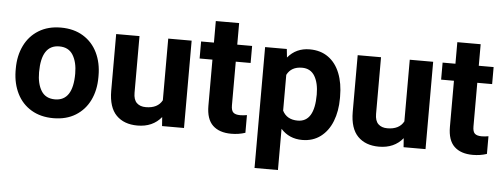

<svg xmlns="http://www.w3.org/2000/svg" viewBox="-54 -806 3031 1157"><g transform="rotate(5 1462.0 -228.0)"><path d="M32.2 -269Q32.2 -346.7 62 -407.7Q91.8 -468.8 148.2 -503.4Q204.6 -538.1 282.2 -538.1Q360.4 -538.1 417 -503.4Q473.6 -468.8 503.2 -407.7Q532.7 -346.7 532.7 -269V-258.8Q532.7 -181.2 503.2 -120.4Q473.6 -59.6 417.5 -24.9Q361.3 9.8 283.2 9.8Q206.1 9.8 149.7 -23.9Q93.3 -57.6 63.5 -117.2Q33.7 -176.8 32.2 -252.4ZM283.2 -104Q391.6 -104 391.6 -269Q391.6 -337.9 365.2 -381.1Q338.9 -424.3 282.2 -424.3Q173.8 -424.3 173.8 -258.8Q173.8 -189 200.2 -146.5Q226.6 -104 283.2 -104Z M940.4 0 936.5 -54.2Q884.3 9.8 792 9.8Q710.4 9.8 663.8 -37.6Q617.2 -85 616.7 -184.6V-528.3H757.8V-185.5Q757.8 -143.6 777.8 -124.3Q797.9 -105 832.5 -105Q904.8 -105 931.6 -155.3V-528.3H1073.2V0Z M1444.3 -3.4Q1404.8 9.8 1359.4 9.8Q1287.1 9.8 1247.6 -27.8Q1208 -65.4 1208 -146.5V-425.3H1130.4V-528.3H1208V-658.7H1349.1V-528.3H1439V-425.3H1349.1V-161.1Q1349.1 -129.4 1362.1 -117.9Q1375 -106.4 1403.3 -106.4Q1423.3 -106.4 1444.3 -110.4Z M1659.2 -46.4V203.1H1517.6V-528.3H1648.9L1654.3 -477.1Q1705.1 -538.1 1787.1 -538.1Q1853 -538.1 1899.4 -504.9Q1945.8 -471.7 1969.7 -411.4Q1993.7 -351.1 1993.7 -270V-259.8Q1993.7 -182.1 1969.7 -121.1Q1945.8 -60.1 1899.4 -25.1Q1853 9.8 1788.6 9.8Q1709.5 9.8 1659.2 -46.4ZM1659.2 -372.6V-156.2Q1685.5 -104 1751.5 -104Q1852.5 -104 1852.5 -270Q1852.5 -339.8 1827.4 -381.8Q1802.2 -423.8 1750.5 -423.8Q1685.1 -423.8 1659.2 -372.6Z M2401.4 0 2397.5 -54.2Q2345.2 9.8 2252.9 9.8Q2171.4 9.8 2124.8 -37.6Q2078.1 -85 2077.6 -184.6V-528.3H2218.8V-185.5Q2218.8 -143.6 2238.8 -124.3Q2258.8 -105 2293.5 -105Q2365.7 -105 2392.6 -155.3V-528.3H2534.2V0Z M2905.3 -3.4Q2865.7 9.8 2820.3 9.8Q2748 9.8 2708.5 -27.8Q2668.9 -65.4 2668.9 -146.5V-425.3H2591.3V-528.3H2668.9V-658.7H2810.1V-528.3H2899.9V-425.3H2810.1V-161.1Q2810.1 -129.4 2823 -117.9Q2835.9 -106.4 2864.3 -106.4Q2884.3 -106.4 2905.3 -110.4Z"/></g></svg>

Font: Mardoto
Style: Bold
Weight: 700
Designer: Christian Robertson, Vahan Hovhannisyan
Foundry: Google
Version: Version 1.000